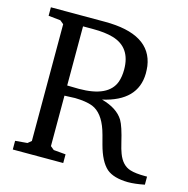

<svg xmlns="http://www.w3.org/2000/svg" viewBox="-101 -769 858 875"><g transform="rotate(15 328.0 -331.5)"><path d="M33 0V-41L90 -46L107 -60V-611L90 -625L33 -631V-671H288Q506 -671 527 -526Q529 -509 529 -491Q527 -361 367 -325Q441 -305 470 -258Q486 -231 503 -158Q510 -128 517 -110Q536 -59 576 -47Q601 -39 647 -39H656V-1Q611 8 578 8Q510 7 477 -21Q442 -52 422 -127Q408 -181 404 -192Q379 -267 330 -287Q299 -299 247 -300Q232 -300 197 -298V-60L214 -46L271 -41V0ZM197 -346Q228 -345 252 -345Q391 -345 420 -424Q429 -450 429 -483Q429 -588 339 -614Q301 -625 245 -625H197Z"/></g></svg>

Font: Khartiya
Style: Regular
Weight: 500
Version: Version 1.0.1